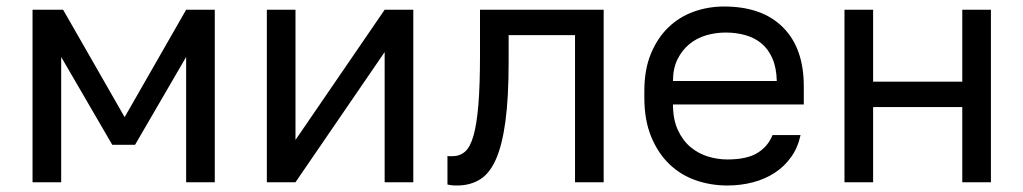

<svg xmlns="http://www.w3.org/2000/svg" viewBox="-20 -560 3145 590"><path d="M80 0V-530H174L363 -200L552 -530H640V0H552V-385L395 -115H325L168 -385V0Z M800 0V-530H888V-130L1162 -530H1250V0H1162V-400L888 0Z M1385 10Q1381 10 1377.5 10Q1374 10 1370 9.5Q1366 9 1362.5 8.5Q1359 8 1355 7V-81Q1357 -80 1361 -80Q1365 -80 1370 -80Q1393 -80 1409 -94Q1425 -108 1435 -143Q1445 -178 1450 -238Q1455 -298 1455 -390V-530H1835V0H1747V-452H1543V-370Q1543 -259 1533 -186Q1523 -113 1503.5 -69.5Q1484 -26 1454 -8Q1424 10 1385 10Z M2215 10Q2164 10 2118 -6Q2072 -22 2037 -55.5Q2002 -89 1981 -140Q1960 -191 1960 -260V-280Q1960 -346 1980 -394.5Q2000 -443 2033.5 -475.5Q2067 -508 2111.5 -524Q2156 -540 2205 -540Q2322 -540 2386 -476Q2450 -412 2450 -295V-239H2048Q2048 -193 2063 -160.5Q2078 -128 2102 -108Q2126 -88 2155.5 -79Q2185 -70 2215 -70Q2275 -70 2307.5 -90Q2340 -110 2354 -145H2440Q2432 -107 2411.5 -78Q2391 -49 2361.5 -29.5Q2332 -10 2294.5 0Q2257 10 2215 10ZM2048 -311H2367Q2366 -352 2353.5 -380.5Q2341 -409 2320 -426.5Q2299 -444 2270.5 -452Q2242 -460 2210 -460Q2179 -460 2150 -451.5Q2121 -443 2098.5 -424.5Q2076 -406 2062 -378Q2048 -350 2048 -311Z M2575 0V-530H2663V-309H2937V-530H3025V0H2937V-231H2663V0Z"/></svg>

Font: Golos Text VF
Style: Regular
Weight: 400
Designer: A.Korolkova, Vitaly Kuzmin
Foundry: ParaType Ltd
Version: Version 2.003